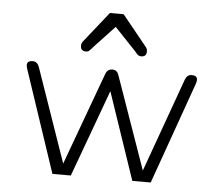

<svg xmlns="http://www.w3.org/2000/svg" viewBox="-50 -746 917 802"><g transform="rotate(5 408.5 -345.0)"><path d="M276.4 -561.5 378.9 -690.4H436.5L541 -561.5Q546.9 -553.7 546.9 -543.9Q546.9 -521.5 524.4 -521.5Q519.5 -521.5 515.1 -523.4Q510.7 -525.4 509.3 -526.9Q507.8 -528.3 502.9 -534.2Q498 -540 497.1 -541L408.2 -634.8L320.3 -541Q318.4 -539.1 315.4 -535.2Q312.5 -531.2 310.5 -529.8Q308.6 -528.3 306.2 -525.9Q303.7 -523.4 300.3 -522.5Q296.9 -521.5 293 -521.5Q270.5 -521.5 270.5 -543.9Q270.5 -553.7 276.4 -561.5ZM761.7 -425.8 610.4 0H533.2L409.2 -365.2L275.4 0H198.2L55.7 -425.8Q51.8 -437.5 51.8 -443.4Q51.8 -461.9 75.2 -461.9Q94.7 -461.9 102.5 -440.4L239.3 -46.9L381.8 -435.5Q389.6 -456.1 410.2 -456.1Q429.7 -456.1 436.5 -435.5L573.2 -46.9L714.8 -440.4Q722.7 -461.9 742.2 -461.9Q765.6 -461.9 765.6 -443.4Q765.6 -437.5 761.7 -425.8Z"/></g></svg>

Font: Jura
Style: Book
Weight: 400
Version: Version 2.3